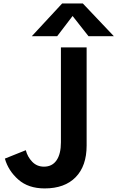

<svg xmlns="http://www.w3.org/2000/svg" viewBox="-20 -1056 669 1094"><path d="M7.8 -152.3 127 -200.2Q136.7 -162.1 163.6 -134.3Q190.4 -106.4 230.5 -106.4Q277.3 -106.4 302.2 -142.6Q327.1 -178.7 327.1 -245.1V-786.1H473.6V-226.6Q473.6 -110.4 411.1 -46.4Q348.6 17.6 234.4 17.6Q141.6 17.6 84.5 -32.7Q27.3 -83 7.8 -152.3ZM161.1 -849.6 334 -1036.1H452.1L628.9 -849.6H484.4L393.6 -964.8L305.7 -849.6Z"/></svg>

Font: Gothic A1 ExtraBold
Style: Regular
Weight: 800
Designer: HanYang I&C Co.,Ltd.
Foundry: HanYang I&C Co.,Ltd.
Version: Version 2.50